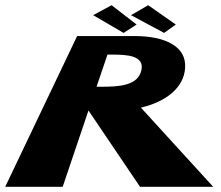

<svg xmlns="http://www.w3.org/2000/svg" viewBox="-43 -715 847 735"><path d="M252.3 -577 -23 0H197L295.7 -292L493 0H773L496.4 -303C594.9 -326 661.3 -381 665.6 -455C671.5 -539 586.3 -577 472.3 -577ZM326.6 -383 368.4 -506H385.4C442.4 -506 510 -503 498.4 -447C486.1 -386 409.6 -383 346.6 -383ZM480 -621 430.1 -589 313.5 -657 384.3 -695ZM630 -621 585.1 -589 458.5 -657 524.3 -695Z"/></svg>

Font: Hussar Milosc
Style: Obl
Weight: 700
Foundry: Cannot Into Space Fonts
Version: Version 1.02